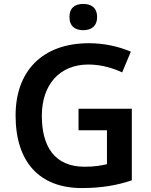

<svg xmlns="http://www.w3.org/2000/svg" viewBox="-20 -943 766 973"><path d="M402 -923C363 -923 332 -906 332 -857C332 -808 363 -790 402 -790C440 -790 472 -808 472 -857C472 -906 440 -923 402 -923ZM378 -392V-283H522V-111C492 -104 460 -98 409 -98C254 -98 192 -204 192 -356C192 -514 282 -616 428 -616C492 -616 553 -598 599 -576L643 -681C583 -707 509 -724 431 -724C193 -724 59 -581 59 -358C59 -123 179 10 395 10C496 10 572 -4 648 -29V-392Z"/></svg>

Font: Noto Sans Bamum SemiBold
Style: Regular
Weight: 600
Designer: Monotype Design Team
Foundry: Monotype Imaging Inc.
Version: Version 2.002